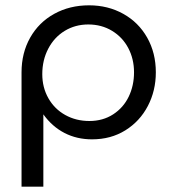

<svg xmlns="http://www.w3.org/2000/svg" viewBox="-20 -514 640 722"><path d="M484 -242Q484 -292 462.5 -333Q441 -374 401.5 -398Q362 -422 312 -422Q263 -422 223.5 -398Q184 -374 161.5 -331Q139 -288 139 -235Q139 -185 162 -144.5Q185 -104 225.5 -81.5Q266 -59 316 -59Q367 -59 405.5 -84Q444 -109 464 -150.5Q484 -192 484 -242ZM315 -494Q386 -494 443.5 -462Q501 -430 533.5 -372.5Q566 -315 566 -242Q566 -173 536 -115.5Q506 -58 451.5 -24Q397 10 326 10Q269 10 222.5 -14Q176 -38 143 -84V188H61V-242Q61 -315 93.5 -372.5Q126 -430 184 -462Q242 -494 315 -494Z"/></svg>

Font: Geom Light
Style: Regular
Weight: 300
Version: Version 1.102